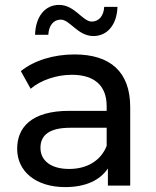

<svg xmlns="http://www.w3.org/2000/svg" viewBox="-20 -757 638 783"><path d="M228 -677C265 -677 297 -610 361 -610C419 -610 457 -658 459 -729H405C403 -692 383 -669 354 -669C317 -669 285 -737 221 -737C163 -737 125 -689 123 -615H177C179 -654 199 -677 228 -677ZM284 -535C199 -535 120 -511 65 -467L105 -395C146 -430 210 -452 273 -452C368 -452 415 -405 415 -324V-305H263C105 -305 50 -235 50 -150C50 -58 126 6 246 6C329 6 388 -22 420 -70V0H511V-320C511 -465 429 -535 284 -535ZM262 -68C189 -68 145 -101 145 -154C145 -199 172 -236 267 -236H415V-162C391 -101 334 -68 262 -68Z"/></svg>

Font: AWKNG-Font Medium
Style: Regular
Weight: 500
Designer: Awakening Church
Foundry: Awakening Church
Version: Version 1.700;PS 001.700;hotconv 1.0.88;makeotf.lib2.5.64775